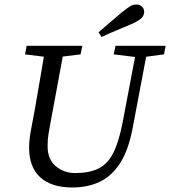

<svg xmlns="http://www.w3.org/2000/svg" viewBox="-20 -818 754 851"><path d="M109 -164Q109 -187 112.5 -212Q116 -237 121 -262L134 -331Q146 -402 158.5 -473Q171 -544 182 -615H267L201 -259Q198 -241 194.5 -221Q191 -201 191 -170Q191 -112 227 -81.5Q263 -51 313 -51Q375 -51 415.5 -70.5Q456 -90 481 -138Q506 -186 523 -273L588 -615H637L568 -251Q550 -154 513 -96Q476 -38 422.5 -12.5Q369 13 301 13Q208 13 158.5 -32Q109 -77 109 -164ZM91 -577 98 -615H345L337 -577L222 -563H204ZM484 -577 492 -615H714L707 -577L609 -564H591ZM417 -675Q443 -698 469 -720Q495 -742 521 -764Q544 -782 556 -790Q568 -798 585 -798Q599 -798 609 -789Q619 -780 619 -765Q619 -753 610.5 -741.5Q602 -730 569 -714Q534 -699 499 -684.5Q464 -670 430 -654Z"/></svg>

Font: Lisu Bosa Light
Style: Italic
Weight: 300
Italic angle: -19°
Designer: David Morse, Annie Olsen, Victor Gaultney, Frank Grießhammer (Latin)
Foundry: SIL International
Version: Version 2.000